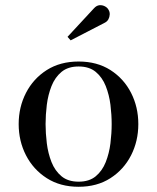

<svg xmlns="http://www.w3.org/2000/svg" viewBox="-20 -705 601 735"><path d="M281 10Q210.5 10 159 -23Q107.5 -56 79.5 -110.5Q51.5 -165 51.5 -230Q51.5 -295 79.5 -349.5Q107.5 -404 159 -436.8Q210.5 -469.5 281 -469.5Q351.5 -469.5 402.8 -436.8Q454 -404 481.8 -349.5Q509.5 -295 509.5 -230Q509.5 -165 481.8 -110.5Q454 -56 402.8 -23Q351.5 10 281 10ZM281 -9.5Q321.5 -9.5 346.5 -30.2Q371.5 -51 384.8 -84.5Q398 -118 402.8 -156.5Q407.5 -195 407.5 -230Q407.5 -265.5 402.8 -303.8Q398 -342 384.8 -375.5Q371.5 -409 346.5 -429.8Q321.5 -450.5 281 -450.5Q240.5 -450.5 215.5 -429.8Q190.5 -409 177.2 -375.5Q164 -342 159.2 -303.8Q154.5 -265.5 154.5 -230Q154.5 -195 159.2 -156.5Q164 -118 177.2 -84.5Q190.5 -51 215.5 -30.2Q240.5 -9.5 281 -9.5ZM250.5 -550.5 238.5 -564 339.5 -673Q349.5 -684 360.5 -685Q371.5 -686 381.2 -681Q391 -676 395.5 -667.5Q400.5 -659.5 400 -649.5Q399.5 -639.5 395 -631.2Q390.5 -623 382 -618.5Z"/></svg>

Font: Bodoni Moda SC 11pt
Style: Regular
Weight: 400
Version: Version 2.005